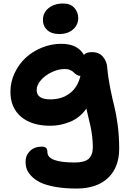

<svg xmlns="http://www.w3.org/2000/svg" viewBox="-20 -797 736 1105"><path d="M320.8 -601.1Q276.9 -601.1 252 -623.8Q227.1 -646.5 227.1 -682.1Q227.1 -724.1 259.8 -750.5Q292.5 -776.9 344.2 -776.9Q385.3 -776.9 407.7 -752Q430.2 -727.1 430.2 -692.9Q430.2 -653.3 399.9 -627.2Q369.6 -601.1 320.8 -601.1ZM420.9 288.1Q350.1 288.1 296.1 278.1Q242.2 268.1 210.9 252.4Q179.7 236.8 159.9 215.6Q140.1 194.3 133.5 174.8Q127 155.3 127 133.8Q127 97.2 152.6 72Q178.2 46.9 220.2 46.9Q238.3 46.9 245.6 54.7Q252.9 62.5 252.9 79.1Q252.9 138.2 411.1 138.2Q467.3 138.2 490.7 116.5Q514.2 94.7 514.2 50.8Q514.2 19 510.3 -12.9Q506.3 -44.9 502 -65.2Q497.6 -85.4 489.3 -119.6Q481 -153.8 477.1 -171.9Q440.9 -120.1 385 -96.7Q329.1 -73.2 270 -73.2Q162.6 -73.2 101.3 -125Q40 -176.8 40 -269Q40 -325.2 64.2 -376.7Q88.4 -428.2 128.2 -464.8Q168 -501.5 221.7 -523.2Q275.4 -544.9 332 -544.9Q427.2 -544.9 462.9 -481Q475.6 -497.1 509.8 -497.1Q549.8 -497.1 572.3 -470.7Q594.7 -444.3 597.2 -408.2Q602.1 -350.6 614.3 -289.8Q626.5 -229 637.5 -186.5Q648.4 -144 657.2 -78.9Q666 -13.7 666 58.1Q666 166 601.6 227.1Q537.1 288.1 420.9 288.1ZM190.9 -278.8Q190.9 -225.1 270 -225.1Q335 -225.1 380.9 -259.3Q426.8 -293.5 442.9 -359.9Q431.2 -360.4 421.1 -366.7Q411.1 -373 404.3 -380.4Q397.5 -387.7 384.3 -393.8Q371.1 -399.9 354 -399.9Q316.4 -399.9 278.1 -381.8Q239.7 -363.8 215.3 -335.4Q190.9 -307.1 190.9 -278.8Z"/></svg>

Font: Shantell Sans Irregular Bouncy
Style: Bold
Weight: 700
Designer: Stephen Nixon, Anya Danilova, Shantell Martin
Foundry: Arrow Type
Version: Version 1.006;[9816181b4]